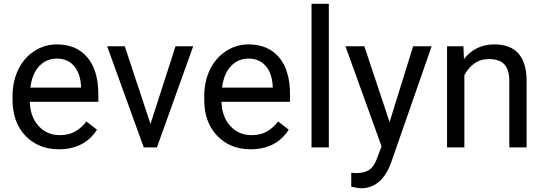

<svg xmlns="http://www.w3.org/2000/svg" viewBox="-20 -770 2839 1003"><path d="M287.6 9.8Q180.2 9.8 112.8 -60.8Q45.4 -131.3 45.4 -249.5V-266.1Q45.4 -344.7 75.4 -406.5Q105.5 -468.3 159.4 -503.2Q213.4 -538.1 276.4 -538.1Q379.4 -538.1 436.5 -470.2Q493.7 -402.3 493.7 -275.9V-238.3H135.7Q137.7 -160.2 181.4 -112.1Q225.1 -64 292.5 -64Q340.3 -64 373.5 -83.5Q406.7 -103 431.6 -135.3L486.8 -92.3Q420.4 9.8 287.6 9.8ZM276.4 -463.9Q221.7 -463.9 184.6 -424.1Q147.5 -384.3 138.7 -312.5H403.3V-319.3Q399.4 -388.2 366.2 -426Q333 -463.9 276.4 -463.9Z M766.1 -122.6 897 -528.3H989.3L799.8 0H731L539.6 -528.3H631.8Z M1289.1 9.8Q1181.6 9.8 1114.3 -60.8Q1046.9 -131.3 1046.9 -249.5V-266.1Q1046.9 -344.7 1076.9 -406.5Q1106.9 -468.3 1160.9 -503.2Q1214.8 -538.1 1277.8 -538.1Q1380.9 -538.1 1438 -470.2Q1495.1 -402.3 1495.1 -275.9V-238.3H1137.2Q1139.2 -160.2 1182.9 -112.1Q1226.6 -64 1293.9 -64Q1341.8 -64 1375 -83.5Q1408.2 -103 1433.1 -135.3L1488.3 -92.3Q1421.9 9.8 1289.1 9.8ZM1277.8 -463.9Q1223.1 -463.9 1186 -424.1Q1148.9 -384.3 1140.1 -312.5H1404.8V-319.3Q1400.9 -388.2 1367.7 -426Q1334.5 -463.9 1277.8 -463.9Z M1697.8 0H1607.4V-750H1697.8Z M2015.1 -132.3 2138.2 -528.3H2234.9L2022.5 81.5Q1973.1 213.4 1865.7 213.4L1848.6 211.9L1814.9 205.6V132.3L1839.4 134.3Q1885.3 134.3 1910.9 115.7Q1936.5 97.2 1953.1 47.9L1973.1 -5.9L1784.7 -528.3H1883.3Z M2400.9 -528.3 2403.8 -461.9Q2464.4 -538.1 2562 -538.1Q2729.5 -538.1 2731 -349.1V0H2640.6V-349.6Q2640.1 -406.7 2614.5 -434.1Q2588.9 -461.4 2534.7 -461.4Q2490.7 -461.4 2457.5 -438Q2424.3 -414.6 2405.8 -376.5V0H2315.4V-528.3Z"/></svg>

Font: Roboto-o
Style: o-Regular
Weight: 400
Designer: Google
Version: Version 2.134; 2016; ttfautohint (v1.6)